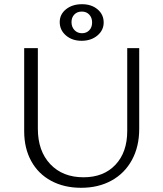

<svg xmlns="http://www.w3.org/2000/svg" viewBox="-20 -887 775 913"><path d="M264 -782Q264 -819 294 -843Q324 -867 370 -867Q415 -867 444 -842.5Q473 -818 473 -780Q473 -743 443 -718Q413 -693 368 -693Q323 -693 293.5 -718.5Q264 -744 264 -782ZM418 -780Q418 -803 404.5 -817.5Q391 -832 369 -832Q347 -832 333.5 -818Q320 -804 320 -782Q320 -759 334 -744Q348 -729 370 -729Q391 -729 404.5 -743Q418 -757 418 -780ZM95 -263V-658H160V-275Q160 -169 219 -106.5Q278 -44 377 -44Q473 -44 529 -103.5Q585 -163 585 -264V-658H642V-274Q642 -190 607.5 -126.5Q573 -63 510.5 -28.5Q448 6 366 6Q285 6 223.5 -27Q162 -60 128.5 -121Q95 -182 95 -263Z"/></svg>

Font: Ysabeau SC Semilight
Style: Regular
Weight: 300
Designer: Christian Thalmann (Catharsis Fonts)
Version: Version 0.003